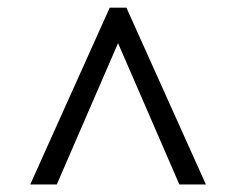

<svg xmlns="http://www.w3.org/2000/svg" viewBox="-20 -675 621 505"><path d="M451.7 -189.9 290.5 -561.5 129.4 -189.9H59.6L268.6 -654.8H312.5L521.5 -189.9Z"/></svg>

Font: Tinos
Style: Bold
Weight: 700
Designer: Steve Matteson
Foundry: Monotype Imaging Inc.
Version: Version 1.23